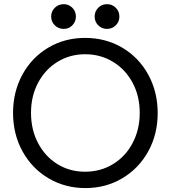

<svg xmlns="http://www.w3.org/2000/svg" viewBox="-20 -913 836 940"><path d="M43.9 -360.4Q43.9 -463.9 89.8 -547.9Q135.7 -631.8 216.3 -679.7Q296.9 -727.5 396.5 -727.5Q497.1 -727.5 578.4 -679.7Q659.7 -631.8 705.8 -547.6Q752 -463.4 752 -359.4Q752 -255.4 705.6 -171.6Q659.2 -87.9 578.4 -40Q497.6 7.8 398.4 7.8Q298.8 7.8 217.8 -40Q136.7 -87.9 90.3 -171.9Q43.9 -255.9 43.9 -360.4ZM664.1 -360.4Q664.1 -442.9 628.9 -508.3Q593.8 -573.7 532.7 -610.6Q471.7 -647.5 396.5 -647.5Q322.8 -647.5 262.2 -610.6Q201.7 -573.7 166.7 -508.3Q131.8 -442.9 131.8 -360.4Q131.8 -278.3 166.3 -212.6Q200.7 -147 261 -109.6Q321.3 -72.3 396.5 -72.3Q472.7 -72.3 533.9 -109.9Q595.2 -147.5 629.6 -213.4Q664.1 -279.3 664.1 -360.4ZM443.4 -832Q443.4 -857.4 460.9 -875Q478.5 -892.6 503.9 -892.6Q529.3 -892.6 546.9 -875Q564.5 -857.4 564.5 -832Q564.5 -806.6 546.9 -789.1Q529.3 -771.5 503.9 -771.5Q478.5 -771.5 460.9 -789.1Q443.4 -806.6 443.4 -832ZM230.5 -832Q230.5 -857.4 248.3 -875Q266.1 -892.6 292 -892.6Q316.9 -892.6 334.2 -875Q351.6 -857.4 351.6 -832Q351.6 -806.6 334.2 -789.1Q316.9 -771.5 292 -771.5Q266.1 -771.5 248.3 -789.1Q230.5 -806.6 230.5 -832Z"/></svg>

Font: Reddit Sans Vanilla
Style: Regular
Weight: 400
Designer: Stephen Hutchings
Foundry: Reddit
Version: Version 1.013